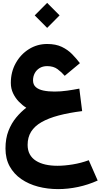

<svg xmlns="http://www.w3.org/2000/svg" viewBox="-20 -956 704 1334"><path d="M535.2 -517.1Q511.2 -548.8 481.2 -579.6Q451.2 -610.4 409.4 -630.4Q367.7 -650.4 307.6 -650.4Q238.3 -650.4 180.9 -614.5Q123.5 -578.6 89.4 -517.3Q55.2 -456.1 55.2 -379.9Q55.2 -340.8 71 -307.6Q86.9 -274.4 111.6 -249Q136.2 -223.6 162.6 -207.5Q126 -179.7 92.8 -139.9Q59.6 -100.1 38.8 -46.9Q18.1 6.3 18.1 75.7Q18.1 147 47.4 200Q76.7 252.9 127.7 288.1Q178.7 323.2 244.6 340.6Q310.5 357.9 383.8 357.9Q452.1 357.9 522.5 343Q592.8 328.1 658.7 298.3L596.7 157.2Q543.5 176.8 485.8 186.3Q428.2 195.8 378.9 195.8Q333.5 195.8 295.7 187.3Q257.8 178.7 230 161.1Q202.1 143.6 187 116Q171.9 88.4 171.9 50.3Q171.9 -2 196 -40.8Q220.2 -79.6 268.3 -107.2Q316.4 -134.8 387.2 -153.6Q458 -172.4 550.8 -184.1L531.2 -340.3Q491.2 -332.5 446.8 -326.2Q402.3 -319.8 358.9 -319.8Q315.4 -319.8 281.5 -326.9Q247.6 -334 228.5 -351.1Q209.5 -368.2 209.5 -397.9Q209.5 -424.8 221.2 -447Q232.9 -469.2 254.9 -482.9Q276.9 -496.6 307.6 -496.6Q351.6 -496.6 380.1 -475.3Q408.7 -454.1 429.7 -429.2ZM221.2 -849.1 307.6 -762.2 394 -849.1 307.6 -936Z"/></svg>

Font: Estedad-VF-FD Black
Style: Regular
Weight: 900
Designer: Amin Abedi
Version: Version 4.000